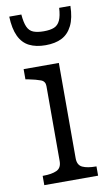

<svg xmlns="http://www.w3.org/2000/svg" viewBox="-89 -829 503 875"><g transform="rotate(-10 162.5 -392.0)"><path d="M160 -627Q205 -627 235.5 -642.5Q266 -658 283.5 -693Q301 -728 302 -784H250Q248 -747 238.5 -726.5Q229 -706 211 -698.5Q193 -691 163 -691Q133 -691 114.5 -698.5Q96 -706 87 -726.5Q78 -747 75 -784H19Q21 -728 37.5 -693Q54 -658 85 -642.5Q116 -627 160 -627ZM205 -537V-96Q205 -64 227.5 -53.5Q250 -43 289 -43H292V0H43V-43H46Q85 -43 108 -53.5Q131 -64 131 -96V-443Q131 -465 111.5 -472.5Q92 -480 53 -488L42 -490V-537Z"/></g></svg>

Font: Roboto Serif Light
Style: Regular
Weight: 300
Designer: Greg Gazdowicz
Foundry: Commercial Type
Version: Version 1.008